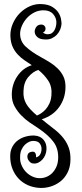

<svg xmlns="http://www.w3.org/2000/svg" viewBox="-20 -829 402 946"><path d="M135.7 -81.1Q149.4 -84 154.3 -74.2Q159.2 -64.5 157.2 -53.7Q168.9 -55.7 176.3 -65.9Q183.6 -76.2 184.6 -92.8Q185.5 -108.4 176.3 -121.6Q167 -134.8 142.6 -134.8Q133.8 -134.8 123 -129.9Q112.3 -125 102.5 -115.7Q92.8 -106.4 85.9 -91.3Q79.1 -76.2 79.1 -55.7Q78.1 -34.2 85.9 -15.6Q93.8 2.9 106.9 17.1Q120.1 31.2 137.2 39.6Q154.3 47.9 170.9 48.8Q188.5 49.8 205.1 43.9Q221.7 38.1 234.9 25.9Q248 13.7 256.8 -4.9Q265.6 -23.4 266.6 -47.9Q268.6 -96.7 243.2 -130.4Q217.8 -164.1 169.9 -196.3Q150.4 -209 127.4 -224.6Q104.5 -240.2 85 -260.3Q65.4 -280.3 51.8 -305.2Q38.1 -330.1 38.1 -362.3Q38.1 -413.1 65.4 -453.6Q92.8 -494.1 136.7 -507.8Q119.1 -519.5 101.1 -531.7Q83 -543.9 67.4 -560.5Q51.8 -577.1 42 -599.1Q32.2 -621.1 31.2 -651.4Q30.3 -683.6 43.5 -713.4Q56.6 -743.2 78.6 -765.1Q100.6 -787.1 129.4 -799.3Q158.2 -811.5 189.5 -808.6Q219.7 -806.6 238.8 -794.4Q257.8 -782.2 267.6 -767.1Q277.3 -752 280.3 -736.3Q283.2 -720.7 283.2 -711.9Q282.2 -697.3 276.4 -683.1Q270.5 -668.9 259.8 -657.7Q249 -646.5 233.9 -639.6Q218.8 -632.8 198.2 -634.8Q177.7 -635.7 167 -644Q156.2 -652.3 152.8 -662.6Q149.4 -672.9 152.3 -683.1Q155.3 -693.4 161.1 -699.2Q169.9 -708 183.1 -708Q196.3 -708 202.1 -697.3Q206.1 -689.5 203.1 -680.7Q200.2 -671.9 191.4 -668.9Q196.3 -665 202.1 -662.6Q208 -660.2 214.8 -660.2Q226.6 -660.2 234.9 -665.5Q243.2 -670.9 248 -679.7Q252.9 -688.5 255.4 -698.7Q257.8 -709 257.8 -718.8Q257.8 -741.2 241.7 -759.8Q225.6 -778.3 194.3 -778.3Q169.9 -778.3 148.9 -767.6Q127.9 -756.8 112.8 -740.2Q97.7 -723.6 88.9 -704.1Q80.1 -684.6 79.1 -666Q78.1 -626 106.4 -599.6Q134.8 -573.2 180.7 -547.9Q204.1 -535.2 226.1 -521.5Q248 -507.8 265.1 -490.7Q282.2 -473.6 292.5 -452.1Q302.7 -430.7 302.7 -401.4Q302.7 -345.7 272 -302.2Q241.2 -258.8 185.5 -241.2Q190.4 -237.3 195.3 -233.9Q200.2 -230.5 205.1 -225.6Q232.4 -205.1 254.9 -186.5Q277.3 -168 293.9 -146.5Q310.5 -125 319.3 -99.6Q328.1 -74.2 327.1 -40Q326.2 -3.9 312 22.9Q297.9 49.8 275.9 66.4Q253.9 83 227.1 90.8Q200.2 98.6 172.9 96.7Q142.6 94.7 116.7 83Q90.8 71.3 71.8 51.3Q52.7 31.2 41.5 3.4Q30.3 -24.4 30.3 -59.6Q30.3 -86.9 41.5 -106.9Q52.7 -127 70.3 -139.2Q87.9 -151.4 108.9 -156.7Q129.9 -162.1 149.4 -161.1Q179.7 -159.2 195.3 -139.6Q210.9 -120.1 209 -91.8Q208 -77.1 202.6 -64.5Q197.3 -51.8 188.5 -42.5Q179.7 -33.2 168.9 -27.8Q158.2 -22.5 146.5 -23.4Q134.8 -23.4 126.5 -31.7Q118.2 -40 115.7 -50.3Q113.3 -60.5 117.7 -69.8Q122.1 -79.1 135.7 -81.1ZM162.1 -259.8Q171.9 -263.7 183.6 -271.5Q195.3 -279.3 205.6 -291Q215.8 -302.7 223.6 -319.3Q231.4 -335.9 233.4 -359.4Q237.3 -402.3 217.3 -432.1Q197.3 -461.9 168.9 -484.4Q142.6 -476.6 119.6 -449.7Q96.7 -422.9 95.7 -379.9Q94.7 -361.3 98.1 -346.2Q101.6 -331.1 109.4 -317.4Q117.2 -303.7 130.4 -289.6Q143.6 -275.4 162.1 -259.8Z"/></svg>

Font: Mystery Quest
Style: Regular
Weight: 400
Designer: Squid
Foundry: Font Diner, Inc DBA Sideshow
Version: Version 1.000